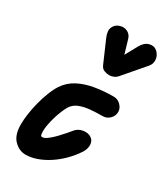

<svg xmlns="http://www.w3.org/2000/svg" viewBox="-221 -996 952 1099"><g transform="rotate(30 255.0 -446.0)"><path d="M137 9.5Q94.5 9.5 60.8 -24Q27 -57.5 27 -128Q27 -158.5 32.5 -197.2Q38 -236 48.5 -277Q59 -318 73.5 -355.2Q88 -392.5 105.5 -419.5Q135 -463.5 181.2 -487.5Q227.5 -511.5 285.8 -521.2Q344 -531 408.5 -531Q436 -531 455.2 -511Q474.5 -491 474.5 -467.5Q474.5 -441 455.2 -421.8Q436 -402.5 408.5 -402.5Q365 -402.5 326 -398.8Q287 -395 257.2 -382.8Q227.5 -370.5 211.5 -345.5Q201 -328.5 191 -304Q181 -279.5 173 -252.5Q165 -225.5 160.5 -200.5Q156 -175.5 156 -157.5Q156 -151.5 157.5 -138.2Q159 -125 168.5 -125Q183 -125 203.5 -140.5Q224 -156 244.8 -177.8Q265.5 -199.5 281.8 -218.5Q298 -237.5 303 -244Q323 -269.5 355.2 -274.2Q387.5 -279 408.5 -264Q428.5 -250 429.2 -223.8Q430 -197.5 415 -173Q388 -131.5 354.2 -98Q320.5 -64.5 283.2 -40.5Q246 -16.5 208.5 -3.5Q171 9.5 137 9.5ZM324 -624Q307 -624 290.2 -630.5Q273.5 -637 265 -657L202.5 -801Q185.5 -840 197 -865.2Q208.5 -890.5 235.5 -898.5Q262.5 -907 284.8 -895.5Q307 -884 314.5 -858.5L341 -768.5L384.5 -848Q404.5 -884.5 434.5 -892.2Q464.5 -900 486 -881Q507 -861.5 509.8 -834Q512.5 -806.5 494.5 -785.5L376.5 -648Q365.5 -635.5 351.8 -629.8Q338 -624 324 -624Z"/></g></svg>

Font: Edu QLD Hand
Style: Regular
Weight: 400
Designer: Tina and Corey Anderson, Eben Sorkin
Foundry: Sorkin Type Co.
Version: Version 2.000